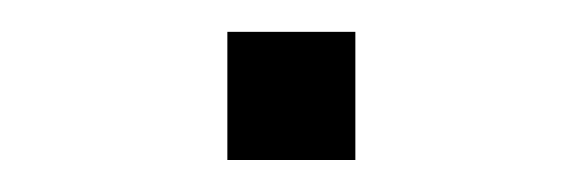

<svg xmlns="http://www.w3.org/2000/svg" viewBox="-20 -390 363 120"><path d="M122.1 -290V-370.1H202.1V-290Z"/></svg>

Font: Gothic A1 Thin
Style: Regular
Weight: 250
Designer: HanYang I&C Co.,Ltd.
Foundry: HanYang I&C Co.,Ltd.
Version: Version 2.50